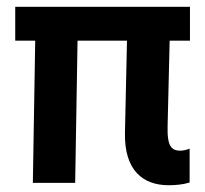

<svg xmlns="http://www.w3.org/2000/svg" viewBox="-20 -540 606 567"><path d="M478 7C499 7 520 5 540 -1V-101C530 -97 519 -95 513 -95C487 -95 473 -107 475 -169L481 -420H541V-520H25V-420H84L77 0H202L209 -420H355L349 -147C347 -36 403 7 478 7Z"/></svg>

Font: Fixel Text 20240404 SemiBold
Style: Italic
Weight: 600
Width: 4
Italic angle: -10°
Designer: AlfaBravo + MacPaw
Foundry: Kyrylo Tkachov, Marchela Mozhyna, Serhii Makarenko, Maria Weinstein, Zakhar Kryvoshyya
Version: Version 1.211;Glyphs 3.2 (3225)